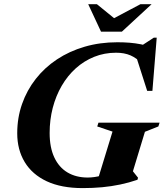

<svg xmlns="http://www.w3.org/2000/svg" viewBox="-20 -904 798 936"><path d="M407.5 -38.5Q423 -38.5 439.5 -40.8Q456 -43 472.2 -47.5Q488.5 -52 502.5 -58.5L455 -22.5L528.5 -262.5L454 -287.5L460 -306H758L752 -287.5L686.5 -261.5L628 -69L653 -37.5L650 -27.5Q609 -13.5 566.2 -4.5Q523.5 4.5 477.8 8.8Q432 13 383 13Q279 13 208 -20.2Q137 -53.5 100.5 -113.8Q64 -174 64 -254.5Q64 -330 87.5 -397Q111 -464 154.2 -519.2Q197.5 -574.5 257.8 -614.5Q318 -654.5 392.5 -676.2Q467 -698 552 -698Q582.5 -698 611 -695.8Q639.5 -693.5 667.5 -688Q695.5 -682.5 723.5 -672.5L649.5 -668L730 -720.5H744L723 -461H697.5L638.5 -645L676 -590.5Q646.5 -621 616.2 -634Q586 -647 546 -647Q489 -647 439.2 -627Q389.5 -607 349.5 -571Q309.5 -535 281 -486Q252.5 -437 237.2 -378.5Q222 -320 222 -256Q222 -185 244.8 -136.5Q267.5 -88 309.2 -63.2Q351 -38.5 407.5 -38.5ZM719 -883.5 574 -749.5H472.5L410 -883.5H452.5L549 -805H516.5L664.5 -883.5Z"/></svg>

Font: Newsreader 36pt
Style: Bold Italic
Weight: 700
Italic angle: -17°
Designer: Hugues Gentile
Foundry: Production Type
Version: Version 1.003